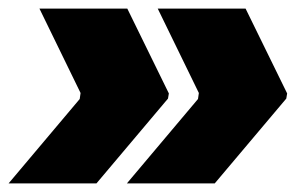

<svg xmlns="http://www.w3.org/2000/svg" viewBox="-34 -498 717 448"><path d="M539 -478H334L430 -281L428 -267L262 -70H467L634 -268L636 -280ZM263 -478H58L154 -281L152 -267L-14 -70H191L358 -268L360 -280Z"/></svg>

Font: Fixel Display 20240404 Black
Style: Italic
Weight: 900
Italic angle: -10°
Designer: AlfaBravo + MacPaw
Foundry: Kyrylo Tkachov, Marchela Mozhyna, Serhii Makarenko, Maria Weinstein, Zakhar Kryvoshyya
Version: Version 1.211;Glyphs 3.2 (3225)